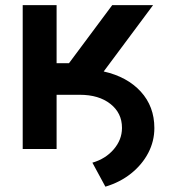

<svg xmlns="http://www.w3.org/2000/svg" viewBox="-20 -565 651 728"><path d="M379.6 142.8 330.3 51.8Q380.3 37.3 411.2 1.2Q442.1 -34.8 442.5 -78.8V-80.6Q442.5 -136.4 398.6 -171Q354.8 -205.6 282.3 -205.6H194.6V0H66.1V-545.5H194.6V-325.3H241.5L405.5 -545.5H560.4L373.2 -294Q462 -274.1 513.7 -217.7Q565.3 -161.2 565.3 -79.5Q565.3 -29.5 542.1 14.9Q518.8 59.3 477.1 92.7Q435.4 126.1 379.6 142.8Z"/></svg>

Font: Linik Sans SemiBold
Style: Regular
Weight: 600
Designer: Rasmus Andersson (font), Cristiano Sobral (main changes)
Foundry: rsms
Version: Version 3.018;June 1, 2022;FontCreator 14.0.0.2814 64-bit; t